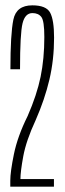

<svg xmlns="http://www.w3.org/2000/svg" viewBox="-20 -699 245 719"><path d="M18.5 0H182V-28.5H56.5Q56.5 -56 67.2 -114.2Q78 -172.5 113.5 -249Q147.5 -326.5 165 -400.8Q182.5 -475 182.5 -558Q182.5 -623.5 168 -651.2Q153.5 -679 101 -679Q41 -679 30 -625.2Q19 -571.5 19 -439.5H55Q55 -573.5 64.5 -611.8Q74 -650 101.5 -650Q123.5 -650 134.8 -635.5Q146 -621 146 -560.5Q146 -479 132 -411.2Q118 -343.5 83.5 -264.5Q46 -189 32.2 -122.2Q18.5 -55.5 18.5 -22.5Z"/></svg>

Font: Anybody ExtraCondensed ExtraLight
Style: Regular
Weight: 250
Width: 2
Version: Version 1.113;gftools[0.9.25]